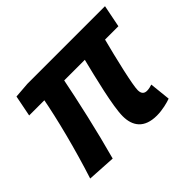

<svg xmlns="http://www.w3.org/2000/svg" viewBox="-117 -669 855 855"><g transform="rotate(-45 310.5 -242.0)"><path d="M165.7 7.9C202.6 -126 237.6 -282 261.7 -403.9L136.6 -404.1C115.6 -289.9 76 -136.8 32 0L165.7 7.9ZM38.4 -390.8C38.4 -390.8 600.3 -390.8 600.3 -390.8L621.3 -496.1H132.4L58.1 -490.4L38.4 -390.8ZM440.5 12C475.5 12 513 2.1 530.6 -4.6L520.2 -103.5C510.2 -100.2 499.2 -97.2 487.4 -97.2C471.5 -97.2 459.8 -105 459.8 -128.5C459.8 -161.5 490.4 -291.4 518.6 -400H391.1C365.9 -298.4 330.5 -156 330.5 -93.7C330.5 -31.4 361.8 12 440.5 12Z"/></g></svg>

Font: Source Code Variable
Style: Italic
Weight: 400
Italic angle: -11°
Monospace: yes
Designer: Paul D. Hunt, Teo Tuominen
Foundry: Adobe Systems Incorporated
Version: Version 1.005;PS 1.0;hotconv 16.6.54;makeotf.lib2.5.65590